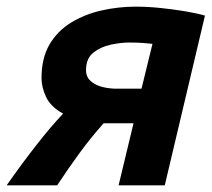

<svg xmlns="http://www.w3.org/2000/svg" viewBox="-56 -558 637 578"><path d="M-36 0Q8 -63 52.5 -120Q97 -177 134 -216Q97 -236 83 -265.5Q69 -295 69 -323Q69 -383 93 -424Q117 -465 158 -490Q199 -515 249.5 -526.5Q300 -538 353 -538Q388 -538 427 -534Q466 -530 501.5 -524Q537 -518 561 -511L440 0H301L346 -187H270Q267 -187 263 -187Q259 -187 256 -187Q216 -142 182.5 -96Q149 -50 116 0ZM295 -291H370L403 -426Q393 -427 376 -428.5Q359 -430 333 -430Q308 -430 277.5 -423.5Q247 -417 225 -399.5Q203 -382 203 -347Q203 -326 217.5 -313.5Q232 -301 253 -296Q274 -291 295 -291Z"/></svg>

Font: Ubuntu Sans Mono
Style: Bold Italic
Weight: 700
Italic angle: -13.5°
Monospace: yes
Designer: Dalton Maag Ltd
Foundry: Dalton Maag Ltd
Version: Version 1.006